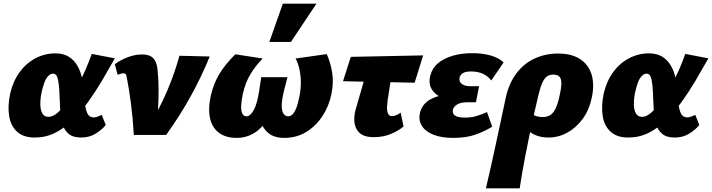

<svg xmlns="http://www.w3.org/2000/svg" viewBox="-20 -731 3857 1040"><path d="M168 14Q107 14 72.5 -17.5Q38 -49 29.5 -103Q21 -157 35 -224Q51 -292 86.5 -340.5Q122 -389 172.5 -415.5Q223 -442 280 -442Q323 -442 352 -424Q381 -406 398 -377Q415 -348 423 -313Q431 -278 434 -243Q437 -202 440.5 -168Q444 -134 454.5 -114.5Q465 -95 488 -95Q496 -95 506.5 -98.5Q517 -102 531 -109L553 -54Q532 -28 498 -7Q464 14 420 14Q376 14 352.5 -5.5Q329 -25 319 -56.5Q309 -88 306.5 -126Q304 -164 303 -200Q302 -239 299 -268.5Q296 -298 289.5 -315Q283 -332 267 -332Q253 -332 240.5 -318.5Q228 -305 219.5 -281.5Q211 -258 205 -230Q198 -195 198.5 -165Q199 -135 209.5 -116.5Q220 -98 243 -98Q266 -98 292 -120.5Q318 -143 345.5 -179.5Q373 -216 398 -261.5Q423 -307 443 -353Q463 -399 477 -439L602 -415Q569 -356 533 -295Q497 -234 457 -178.5Q417 -123 372.5 -79.5Q328 -36 277.5 -11Q227 14 168 14Z M705 0Q702 -48 698 -91.5Q694 -135 689 -173Q684 -211 678.5 -245Q673 -279 667 -310Q665 -323 661.5 -328.5Q658 -334 648 -334Q642 -334 634 -331.5Q626 -329 617 -326L602 -383Q632 -406 671.5 -421Q711 -436 749 -436Q780 -436 797.5 -425.5Q815 -415 823.5 -395Q832 -375 834 -347Q839 -293 839 -245.5Q839 -198 836.5 -149Q834 -100 830 -42L784 -45Q844 -141 885 -237.5Q926 -334 952 -429L1116 -425Q1073 -319 1014.5 -212.5Q956 -106 880 0Z M1262 16Q1204 16 1167 -11Q1130 -38 1118 -89Q1106 -140 1122 -214Q1138 -282 1170 -333.5Q1202 -385 1255 -437L1403 -414Q1365 -376 1337 -330Q1309 -284 1295 -221Q1288 -187 1286.5 -160Q1285 -133 1292 -117Q1299 -101 1315 -101Q1326 -101 1336.5 -110.5Q1347 -120 1356 -137.5Q1365 -155 1372 -181Q1379 -207 1384 -240L1395 -313H1537L1519 -242Q1506 -190 1506 -159.5Q1506 -129 1516 -115Q1526 -101 1540 -101Q1555 -101 1566 -113Q1577 -125 1585.5 -147Q1594 -169 1600 -200Q1609 -240 1609.5 -278Q1610 -316 1603 -351Q1596 -386 1581 -414L1750 -438Q1771 -390 1779.5 -336Q1788 -282 1775 -221Q1762 -156 1726.5 -102Q1691 -48 1638.5 -16Q1586 16 1519 16Q1457 16 1423.5 -19.5Q1390 -55 1385 -108L1439 -104Q1406 -42 1361 -13Q1316 16 1262 16ZM1439 -504 1512 -711H1694L1556 -504Z M2004 12Q1964 12 1941 -1.5Q1918 -15 1908 -38.5Q1898 -62 1899 -90.5Q1900 -119 1910 -150L1986 -414H2115L2080 -190Q2078 -178 2076.5 -157Q2075 -136 2080.5 -119Q2086 -102 2103 -102Q2114 -102 2127 -107.5Q2140 -113 2150 -121L2166 -46Q2139 -23 2097.5 -5.5Q2056 12 2004 12ZM1838 -291 1880 -423 2272 -431 2226 -283Z M2436 16Q2370 16 2326 -2Q2282 -20 2263.5 -52Q2245 -84 2256 -124Q2271 -178 2329.5 -201.5Q2388 -225 2469 -225L2462 -185Q2413 -185 2374.5 -201.5Q2336 -218 2318 -248.5Q2300 -279 2311 -322Q2321 -362 2352.5 -388.5Q2384 -415 2432 -429Q2480 -443 2539 -443Q2592 -443 2636 -431Q2680 -419 2708 -393L2641 -295Q2626 -316 2598.5 -330Q2571 -344 2532 -344Q2500 -344 2486 -334Q2472 -324 2469 -310Q2467 -296 2473 -286Q2479 -276 2493 -270Q2507 -264 2528 -264H2575L2558 -177H2511Q2475 -177 2456 -165Q2437 -153 2433 -136Q2429 -116 2444.5 -105Q2460 -94 2500 -94Q2531 -94 2558 -101.5Q2585 -109 2618 -124L2646 -45Q2607 -20 2556 -2Q2505 16 2436 16Z M2612 289Q2627 225 2640 167.5Q2653 110 2665 53.5Q2677 -3 2690.5 -65.5Q2704 -128 2720 -204Q2738 -283 2779 -336Q2820 -389 2878 -415Q2936 -441 3002 -441Q3076 -441 3122 -411Q3168 -381 3184.5 -327Q3201 -273 3185 -200Q3171 -134 3135.5 -86Q3100 -38 3052 -12Q3004 14 2950 14Q2921 14 2895 6Q2869 -2 2850.5 -16Q2832 -30 2827 -48L2860 -117Q2872 -105 2888 -101Q2904 -97 2919 -97Q2945 -97 2962 -108.5Q2979 -120 2991 -146.5Q3003 -173 3012 -217Q3026 -280 3017.5 -303.5Q3009 -327 2977 -327Q2958 -327 2943.5 -317.5Q2929 -308 2917.5 -282.5Q2906 -257 2895 -210Q2883 -160 2871 -105.5Q2859 -51 2847.5 3.5Q2836 58 2826 110Q2816 162 2808 207.5Q2800 253 2795 289Z M3383 14Q3322 14 3287.5 -17.5Q3253 -49 3244.5 -103Q3236 -157 3250 -224Q3266 -292 3301.5 -340.5Q3337 -389 3387.5 -415.5Q3438 -442 3495 -442Q3538 -442 3567 -424Q3596 -406 3613 -377Q3630 -348 3638 -313Q3646 -278 3649 -243Q3652 -202 3655.5 -168Q3659 -134 3669.5 -114.5Q3680 -95 3703 -95Q3711 -95 3721.5 -98.5Q3732 -102 3746 -109L3768 -54Q3747 -28 3713 -7Q3679 14 3635 14Q3591 14 3567.5 -5.5Q3544 -25 3534 -56.5Q3524 -88 3521.5 -126Q3519 -164 3518 -200Q3517 -239 3514 -268.5Q3511 -298 3504.5 -315Q3498 -332 3482 -332Q3468 -332 3455.5 -318.5Q3443 -305 3434.5 -281.5Q3426 -258 3420 -230Q3413 -195 3413.5 -165Q3414 -135 3424.5 -116.5Q3435 -98 3458 -98Q3481 -98 3507 -120.5Q3533 -143 3560.5 -179.5Q3588 -216 3613 -261.5Q3638 -307 3658 -353Q3678 -399 3692 -439L3817 -415Q3784 -356 3748 -295Q3712 -234 3672 -178.5Q3632 -123 3587.5 -79.5Q3543 -36 3492.5 -11Q3442 14 3383 14Z"/></svg>

Font: Ysabeau Black
Style: Italic
Weight: 900
Italic angle: -12°
Version: Version 2.000;gftools[0.9.27.dev2+g8671c4b]